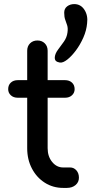

<svg xmlns="http://www.w3.org/2000/svg" viewBox="-20 -919 447 939"><path d="M289 0Q239 0 199 -25.5Q159 -51 136 -95Q113 -139 113 -194V-671Q113 -693 127 -707Q141 -721 163 -721Q185 -721 199 -707Q213 -693 213 -671V-194Q213 -154 235 -127Q257 -100 289 -100H323Q341 -100 353.5 -86Q366 -72 366 -50Q366 -28 349.5 -14Q333 0 307 0ZM67 -441Q46 -441 33 -453Q20 -465 20 -483Q20 -503 33 -515Q46 -527 67 -527H298Q319 -527 332 -515Q345 -503 345 -483Q345 -465 332 -453Q319 -441 298 -441ZM273 -613Q260 -615 253.5 -621Q247 -627 248 -640Q250 -658 264 -676.5Q278 -695 292.5 -715.5Q307 -736 310 -760Q313 -781 308.5 -795Q304 -809 299 -822.5Q294 -836 294 -857Q294 -877 308.5 -888Q323 -899 343 -899Q375 -899 393 -871Q411 -843 406 -805Q403 -770 387.5 -735Q372 -700 351 -672Q330 -644 309 -627.5Q288 -611 273 -613Z"/></svg>

Font: Comfortaa
Style: Bold
Weight: 700
Designer: Johan Aakerlund
Foundry: Johan Aakerlund
Version: Version 3.104; ttfautohint (v1.8.1.43-b0c9)